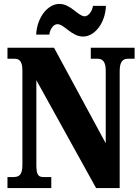

<svg xmlns="http://www.w3.org/2000/svg" viewBox="-20 -957 712 977"><path d="M403 -771C462 -771 516 -840 519 -927H453C450 -900 429 -874 412 -874C377 -874 341 -937 282 -937C222 -937 168 -867 164 -781H231C234 -808 252 -834 272 -834C308 -834 343 -771 403 -771ZM18 0H241V-56H205C176 -56 165 -63 165 -119V-549L469 0H589V-595C589 -643 605 -658 630 -658H665V-714H442V-658H478C500 -658 518 -645 518 -599V-228L255 -714H18V-658H53C74 -658 94 -651 94 -599V-119C94 -63 75 -56 45 -56H18Z"/></svg>

Font: Noto Serif Ethiopic ExtraCondensed Black
Style: Regular
Weight: 900
Width: 2
Designer: Monotype Design Team
Foundry: Monotype Imaging Inc.
Version: Version 2.102